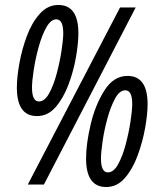

<svg xmlns="http://www.w3.org/2000/svg" viewBox="-20 -744 648 774"><path d="M129 -276Q173 -276 204.5 -312.5Q236 -349 256.5 -404Q277 -459 286.5 -515Q296 -571 296 -610Q296 -724 215 -724Q172 -724 140 -688Q108 -652 88 -598Q68 -544 58 -488Q48 -432 48 -391Q48 -276 129 -276ZM92 0H157L527 -714H464ZM137 -335Q109 -335 109 -391Q109 -417 116 -462.5Q123 -508 136 -555Q149 -602 167 -634Q185 -666 207 -666Q235 -666 235 -610Q235 -585 228 -539.5Q221 -494 208.5 -447Q196 -400 178 -367.5Q160 -335 137 -335ZM408 10Q452 10 483.5 -26.5Q515 -63 535 -117.5Q555 -172 565 -228Q575 -284 575 -324Q575 -438 494 -438Q438 -438 401 -379.5Q364 -321 345.5 -242.5Q327 -164 327 -105Q327 10 408 10ZM415 -49Q387 -49 387 -105Q387 -129 393.5 -174Q400 -219 413 -266.5Q426 -314 444 -347Q462 -380 485 -380Q513 -380 513 -325Q513 -299 506 -253.5Q499 -208 486.5 -161Q474 -114 456 -81.5Q438 -49 415 -49Z"/></svg>

Font: Noto Sans UI Condensed
Style: Italic
Weight: 400
Width: 3
Italic angle: -12°
Designer: Monotype Design Team
Foundry: Monotype Imaging Inc.
Version: Version 1.901